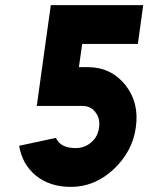

<svg xmlns="http://www.w3.org/2000/svg" viewBox="-20 -720 581 752"><path d="M179 -700 124 -305H303Q336 -305 354 -280Q373 -256 368 -221Q366 -204 358.5 -189Q351 -174 338 -163Q312 -140 276 -140Q217 -140 199 -180L55 -149Q67 -76 121 -32Q175 12 258 12Q350 12 424 -56Q499 -126 512 -221Q526 -318 471 -387Q415 -457 324 -457H289L302 -548H520L541 -700Z"/></svg>

Font: Unageo
Style: ExtraBold-Italic
Weight: 800
Designer: Richard Sepsi
Foundry: Richard Sepsi
Version: Version 2.000